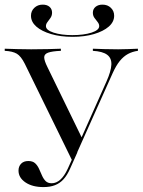

<svg xmlns="http://www.w3.org/2000/svg" viewBox="-36 -776 600 808"><path d="M269.4 -96.8 68.5 -507.3Q52.4 -539.5 34.7 -550Q16.9 -560.5 -16.1 -562.1V-571Q6.5 -570.2 35.5 -569.4Q64.5 -568.5 95.2 -568.5Q137.1 -568.5 168.5 -569.4Q200 -570.2 220.2 -571V-562.1Q183.1 -560.5 166.5 -554.4Q150 -548.4 150 -534.7Q150 -521 163.7 -493.5L310.5 -191.9L299.2 -179.8L412.1 -433.1Q431.5 -476.6 432.7 -504Q433.9 -531.5 414.9 -545.6Q396 -559.7 354.8 -562.1V-571Q375 -570.2 402 -569.4Q429 -568.5 461.3 -568.5Q483.9 -568.5 503.6 -569.4Q523.4 -570.2 544.4 -571V-562.1Q521 -558.9 502.4 -548.8Q483.9 -538.7 468.1 -519.4Q452.4 -500 437.9 -467.7L271.8 -96.8ZM146.8 11.3Q100 11.3 71 -8.5Q41.9 -28.2 41.9 -58.1Q41.9 -75.8 52.8 -87.1Q63.7 -98.4 83.1 -98.4Q101.6 -98.4 111.7 -89.1Q121.8 -79.8 128.2 -65.7Q134.7 -51.6 140.7 -37.5Q146.8 -23.4 156 -14.1Q165.3 -4.8 181.5 -4.8Q200.8 -4.8 217.7 -19.8Q234.7 -34.7 249.2 -66.1L283.1 -141.1L289.5 -134.7L258.9 -66.1Q246.8 -38.7 231.5 -21.8Q216.1 -4.8 195.6 3.2Q175 11.3 146.8 11.3ZM269.4 -621Q218.5 -621 179 -632.7Q139.5 -644.4 116.9 -664.1Q94.4 -683.9 94.4 -709.7Q94.4 -729.8 108.5 -743.1Q122.6 -756.5 143.5 -756.5Q162.1 -756.5 172.6 -747.2Q183.1 -737.9 183.1 -722.6Q183.1 -710.5 176.6 -700.8Q170.2 -691.1 163.7 -683.1Q157.3 -675 157.3 -666.1Q157.3 -649.2 189.5 -638.7Q221.8 -628.2 268.5 -628.2Q316.9 -628.2 349.2 -638.7Q381.5 -649.2 381.5 -666.1Q381.5 -675 375 -683.1Q368.5 -691.1 361.7 -700.4Q354.8 -709.7 354.8 -722.6Q354.8 -737.9 366.1 -747.2Q377.4 -756.5 395.2 -756.5Q416.9 -756.5 430.6 -743.1Q444.4 -729.8 444.4 -709.7Q444.4 -683.9 421.8 -664.1Q399.2 -644.4 359.7 -632.7Q320.2 -621 269.4 -621Z"/></svg>

Font: Playfair 144pt
Style: Regular
Weight: 400
Designer: Claus Eggers Sørensen
Foundry: Claus Eggers Sørensen
Version: Version 2.001;gftools[0.9.30]